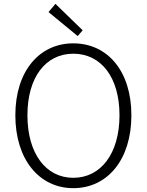

<svg xmlns="http://www.w3.org/2000/svg" viewBox="-20 -968 766 1001"><path d="M362 13C540 13 665 -135 665 -367C665 -598 540 -742 362 -742C186 -742 60 -598 60 -367C60 -135 186 13 362 13ZM362 -41C218 -41 123 -169 123 -367C123 -565 218 -688 362 -688C507 -688 603 -565 603 -367C603 -169 507 -41 362 -41ZM385 -780 411 -810 269 -948 233 -905Z"/></svg>

Font: Noto Sans CJK JP Light
Style: Regular
Weight: 300
Designer: Ryoko NISHIZUKA (kana & ideographs); Paul D. Hunt (Latin, Greek & Cyrillic); Wenlong ZHANG (bopomofo); Sandoll Communica
Foundry: Adobe Systems Incorporated
Version: Version 1.004;PS 1.004;hotconv 1.0.82;makeotf.lib2.5.63406